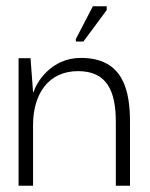

<svg xmlns="http://www.w3.org/2000/svg" viewBox="-20 -590 476 610"><path d="M85 0V-192C85 -292 134 -364 228 -364C320 -364 348 -301 348 -202V0H393V-201C393 -299 374 -406 237 -406C141 -406 95 -326 87 -298H85L77 -405H39V0ZM319 -558V-570H275L221 -466V-458H245Z"/></svg>

Font: OSH Darker Grotesque
Style: Regular
Weight: 400
Designer: Gabriel Lam
Foundry: TypeRant
Version: Version 1.000;Glyphs 3.1.1 (3148)